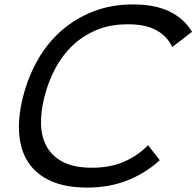

<svg xmlns="http://www.w3.org/2000/svg" viewBox="-20 -840 890 870"><path d="M850 -696 761 -627Q738 -675 689.5 -702.5Q641 -730 559 -730Q480 -730 417.5 -704Q355 -678 308 -633Q261 -588 229.5 -528Q198 -468 181 -400Q164 -333 166 -275Q168 -217 193 -173.5Q218 -130 267.5 -105Q317 -80 397 -80Q479 -80 541.5 -107Q604 -134 651 -182L704 -114Q639 -55 557 -22.5Q475 10 375 10Q278 10 211.5 -19.5Q145 -49 109 -103Q73 -157 67 -232.5Q61 -308 84 -400Q107 -492 151.5 -569.5Q196 -647 260 -702.5Q324 -758 405 -789Q486 -820 581 -820Q683 -820 749 -787.5Q815 -755 850 -696Z"/></svg>

Font: TypoPRO Sinkin Sans
Style: 400 Italic
Weight: 400
Italic angle: -112°
Designer: Keith Bates
Foundry: K-Type
Version: Sinkin Sans (version 1.0)  by Keith Bates   •   © 2014   www